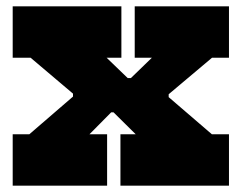

<svg xmlns="http://www.w3.org/2000/svg" viewBox="-20 -585 762 605"><path d="M648 -403 470.5 -253.5 511.5 -317V-252L469 -315.5L647.5 -162H701.5V0H359.5V-162H407.5L308.5 -260L361.5 -231H296.5L359 -260L262 -162H317.5V0H20V-162H72.5L251 -316L210 -253V-317.5L252.5 -254L76.5 -403H20V-565H362.5V-403H316L413.5 -309L360.5 -339H424.5L361.5 -309L458.5 -403H404.5V-565H701.5V-403Z"/></svg>

Font: Hepta Slab ExtraLight ExtraBold
Style: Regular
Weight: 800
Version: Version 1.102